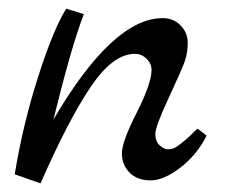

<svg xmlns="http://www.w3.org/2000/svg" viewBox="-20 -420 524 446"><path d="M14.2 -15.1Q33.2 -131.3 68.6 -241.7Q104 -352.1 133.8 -399.9L174.8 -387.2Q147 -316.4 104 -142.1Q242.2 -377.9 357.9 -377.9Q382.8 -377.9 399.4 -361.1Q416 -344.2 416 -321Q416 -297.9 409.9 -279.5Q403.8 -261.2 372.3 -193.6Q340.8 -126 340.8 -108.9Q340.8 -91.8 350.8 -82.5Q360.8 -73.2 369.9 -73.2Q378.9 -73.2 385 -76.2Q391.1 -79.1 398.4 -85Q405.8 -90.8 411.9 -95.9Q418 -101.1 426.5 -109.6Q435.1 -118.2 439 -121.1L460 -105Q438 -61 399.4 -31Q360.8 -1 329.8 -1Q298.8 -1 281 -19Q263.2 -37.1 263.2 -64Q263.2 -90.8 297.6 -158.4Q332 -226.1 332 -257.8Q332 -272 320.6 -283.4Q309.1 -294.9 293 -294.9Q242.2 -294.9 190.2 -217.5Q138.2 -140.1 74.2 5.9Z"/></svg>

Font: Marck Script
Style: Regular
Weight: 400
Designer: Denis Masharov, Marck Fogel
Foundry: Denis Masharov
Version: Version 1.002